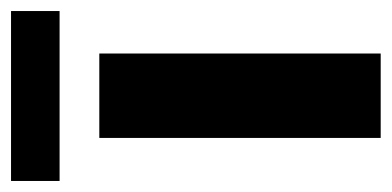

<svg xmlns="http://www.w3.org/2000/svg" viewBox="-227 -509 710 348"><g transform="rotate(-90 128.0 -335.0)"><path d="M52 0V-510H205V0ZM-26 -582V-670H282V-582Z"/></g></svg>

Font: Saira Semi Condensed
Style: Bold
Weight: 700
Width: 4
Designer: Hector Gatti with collaboration of the Omnibus-Type team
Foundry: Omnibus-Type
Version: Version 1.001; ttfautohint (v1.8)